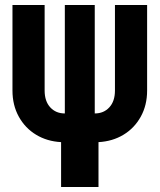

<svg xmlns="http://www.w3.org/2000/svg" viewBox="-20 -570 640 770"><path d="M225 180V0Q169 -3 125 -29.5Q81 -56 55.5 -102Q30 -148 30 -207V-550H159V-207Q159 -164 181.5 -139.5Q204 -115 240 -115V-550H360V-115Q396 -115 418.5 -139.5Q441 -164 441 -207V-550H570V-207Q570 -148 544.5 -102Q519 -56 475 -29.5Q431 -3 375 0V180Z"/></svg>

Font: JetBrains Mono NL ExtraBold
Style: Regular
Weight: 800
Designer: Philipp Nurullin, Konstantin Bulenkov
Foundry: JetBrains
Version: Version 2.304; ttfautohint (v1.8.4.7-5d5b)